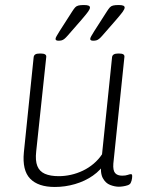

<svg xmlns="http://www.w3.org/2000/svg" viewBox="-20 -738 597 764"><path d="M198 6Q132 6 100 -27Q68 -60 75 -132L114 -511Q115 -518 120.5 -521.5Q126 -525 138 -525H143Q154 -525 159.5 -521.5Q165 -518 164 -511L124 -135Q120 -99 128.5 -77.5Q137 -56 158.5 -46.5Q180 -37 214 -37Q238 -37 262.5 -42.5Q287 -48 310 -59Q333 -70 352.5 -86.5Q372 -103 386 -124L426 -511Q428 -525 450 -525H454Q466 -525 471 -521.5Q476 -518 475 -511L431 -87Q429 -60 438 -49.5Q447 -39 466 -39Q480 -39 488 -42Q496 -45 501 -45Q504 -45 505 -43Q506 -41 506 -37Q506 -34 505.5 -29Q505 -24 503.5 -19Q502 -14 500 -10Q497 -4 488.5 -1Q480 2 470 3.5Q460 5 453 5Q437 5 418.5 -2Q400 -9 389 -29.5Q378 -50 383 -91L400 -92Q381 -61 349.5 -39Q318 -17 278.5 -5.5Q239 6 198 6ZM213 -576Q208 -576 204.5 -577.5Q201 -579 201 -583Q201 -587 205 -594Q209 -601 217 -614L267 -692Q274 -703 279 -708.5Q284 -714 292 -716Q300 -718 314 -718Q327 -718 332.5 -715.5Q338 -713 338 -708Q338 -702 330.5 -691.5Q323 -681 304 -659L249 -596Q242 -588 236.5 -583.5Q231 -579 225.5 -577.5Q220 -576 213 -576ZM351 -576Q346 -576 342.5 -577.5Q339 -579 339 -583Q339 -587 343 -594Q347 -601 355 -614L405 -692Q412 -703 417 -708.5Q422 -714 430 -716Q438 -718 452 -718Q465 -718 470.5 -715.5Q476 -713 476 -708Q476 -702 468.5 -691.5Q461 -681 442 -659L387 -596Q380 -588 374.5 -583.5Q369 -579 363.5 -577.5Q358 -576 351 -576Z"/></svg>

Font: Asap ExtraLight
Style: Italic
Weight: 250
Italic angle: -6°
Version: Version 3.001